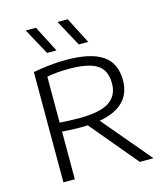

<svg xmlns="http://www.w3.org/2000/svg" viewBox="-117 -891 855 982"><g transform="rotate(-15 310.0 -400.0)"><path d="M96.5 0V-584Q133.5 -591 177.8 -596.2Q222 -601.5 272 -601.5Q400.5 -601.5 463.2 -559.2Q526 -517 526 -426Q526 -367.5 496 -328Q466 -288.5 406.2 -268.5Q346.5 -248.5 258 -248.5Q230 -248.5 206 -249.5Q182 -250.5 157 -252.5V0ZM501 0 266 -281H336.5L573.5 0ZM259 -296Q370 -296 418.8 -328Q467.5 -360 467.5 -424.5Q467.5 -495 421.8 -524.2Q376 -553.5 274.5 -553.5Q238.5 -553.5 211.2 -551Q184 -548.5 157 -543.5V-300Q185.5 -298.5 206.2 -297.2Q227 -296 259 -296ZM355 -661 279.5 -800H333.5L405 -661ZM187 -661 111.5 -800H165.5L237 -661Z"/></g></svg>

Font: Encode Sans SC SemiExpanded Light
Style: Regular
Weight: 300
Width: 6
Designer: Multiple Designers
Foundry: Impallari Type
Version: Version 3.002